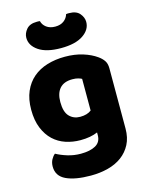

<svg xmlns="http://www.w3.org/2000/svg" viewBox="-133 -813 833 1077"><g transform="rotate(-15 283.5 -275.0)"><path d="M289 -501Q346 -501 392.5 -486.5Q439 -472 471 -449Q491 -435 502.5 -418Q514 -401 514 -374V-24Q514 29 494 67.5Q474 106 439.5 131.5Q405 157 358.5 169Q312 181 259 181Q168 181 116 156.5Q64 132 64 77Q64 54 73.5 36.5Q83 19 95 10Q124 26 160.5 37Q197 48 236 48Q290 48 322 30Q354 12 354 -28V-44Q313 -26 254 -26Q209 -26 168.5 -39.5Q128 -53 97.5 -81.5Q67 -110 48.5 -155Q30 -200 30 -262Q30 -323 49.5 -368Q69 -413 103.5 -442.5Q138 -472 185.5 -486.5Q233 -501 289 -501ZM351 -356Q344 -360 330.5 -364Q317 -368 297 -368Q248 -368 223.5 -340.5Q199 -313 199 -262Q199 -204 223.5 -178.5Q248 -153 286 -153Q327 -153 351 -172ZM282 -553Q198 -553 153 -583.5Q108 -614 108 -659Q108 -685 127.5 -708Q147 -731 188 -731Q193 -731 197 -731Q201 -731 206 -730Q211 -708 231 -693Q251 -678 282 -678Q313 -678 332.5 -693Q352 -708 358 -730Q363 -731 367 -731Q371 -731 376 -731Q417 -731 436.5 -708Q456 -685 456 -659Q456 -614 411 -583.5Q366 -553 282 -553Z"/></g></svg>

Font: Baloo Bhaijaan
Style: Regular
Weight: 400
Designer: Devika Bhansali and Ek Type
Foundry: Ek Type
Version: Version 1.443;PS 1.000;hotconv 16.6.51;makeotf.lib2.5.65220;